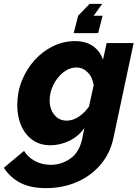

<svg xmlns="http://www.w3.org/2000/svg" viewBox="-77 -747 715 990"><path d="M160 223Q80 223 27.5 195.5Q-25 168 -57 118L47 31Q67 64 103.5 83.5Q140 103 185 103Q239 103 286 70.5Q333 38 348 -36L358 -87Q327 -43 279.5 -20.5Q232 2 183 2Q129 2 90.5 -25.5Q52 -53 32 -100Q12 -147 12 -205Q12 -272 36 -331.5Q60 -391 101 -436.5Q142 -482 196 -508.5Q250 -535 310 -535Q365 -535 402 -509.5Q439 -484 454 -439L473 -525H612L508 -36Q491 44 441.5 102Q392 160 319.5 191.5Q247 223 160 223ZM267 -125Q299 -125 329.5 -145.5Q360 -166 382 -198L406 -308Q400 -349 375 -374Q350 -399 318 -399Q281 -399 249.5 -374Q218 -349 198.5 -310Q179 -271 179 -229Q179 -185 203 -155Q227 -125 267 -125ZM450 -727 406 -666H452L429 -576H303L326 -666L385 -727Z"/></svg>

Font: Raleway ExtraBold
Style: Italic
Weight: 800
Italic angle: -12°
Designer: Matt McInerney, Pablo Impallari, Rodrigo Fuenzalida
Foundry: Matt McInerney, Pablo Impallari, Rodrigo Fuenzalida
Version: Version 4.026